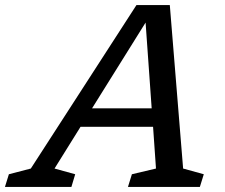

<svg xmlns="http://www.w3.org/2000/svg" viewBox="-82 -737 888 757"><path d="M640 -72.5 721.5 -50 706 0H422.5L438 -50L533 -72.5L521.5 -237H235.5L133 -72.5L214.5 -50L199.5 0H-62.5L-47 -50L39.5 -72.5L456 -717H587.5ZM281 -310H516L492 -648Z"/></svg>

Font: Newsreader 6pt
Style: Italic
Weight: 400
Italic angle: -17°
Designer: Hugues Gentile
Foundry: Production Type
Version: Version 1.003; ttfautohint (v1.8.3)